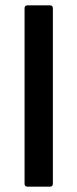

<svg xmlns="http://www.w3.org/2000/svg" viewBox="-20 -682 289 719"><path d="M83 17Q72 17 72 6V-651Q72 -662 83 -662H167Q178 -662 178 -651V6Q178 17 167 17Z"/></svg>

Font: Sofia Sans Semi Condensed
Style: Bold
Weight: 700
Designer: Botio Nikoltchev, Ani Petrova
Foundry: lettersoup
Version: Version 4.100; ttfautohint (v1.8.4.7-5d5b)